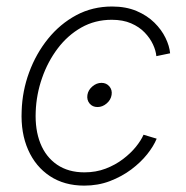

<svg xmlns="http://www.w3.org/2000/svg" viewBox="-20 -564 576 593"><path d="M281.2 -233.4Q265.6 -233.4 256.6 -244.4Q247.6 -255.4 250 -271Q252.4 -286.1 265.4 -297.1Q278.3 -308.1 293.5 -308.1Q308.6 -308.1 317.9 -297.1Q327.1 -286.1 324.7 -271Q322.3 -255.4 309.3 -244.4Q296.4 -233.4 281.2 -233.4ZM240.2 9.3Q178.7 9.3 134.3 -20Q89.8 -49.3 66.9 -101.3Q43.9 -153.3 46.9 -221.2Q48.8 -283.2 70.1 -340.8Q91.3 -398.4 128.4 -444.3Q165.5 -490.2 215.6 -517.1Q265.6 -543.9 326.2 -543.9Q369.1 -543.9 401.9 -530Q434.6 -516.1 456.8 -494.1Q479 -472.2 491.2 -447Q503.4 -421.9 505.4 -399.4L462.9 -390.6Q461.4 -407.7 452.4 -427Q443.4 -446.3 426.8 -463.6Q410.2 -481 385 -491.9Q359.9 -502.9 325.2 -502.9Q273.4 -502.9 231.2 -479Q189 -455.1 158.2 -414.3Q127.4 -373.5 109.9 -323Q92.3 -272.5 90.3 -219.2Q87.9 -163.6 104.7 -121.3Q121.6 -79.1 156.2 -55.4Q190.9 -31.7 240.7 -31.7Q276.4 -31.7 306.4 -43.2Q336.4 -54.7 360.1 -72.8Q383.8 -90.8 399.9 -110.8Q416 -130.9 423.3 -147.9L463.9 -135.7Q454.6 -112.8 434.6 -87.6Q414.6 -62.5 385.3 -40.5Q356 -18.6 319.3 -4.6Q282.7 9.3 240.2 9.3Z"/></svg>

Font: Inter 20pt ExtraLight
Style: Italic
Weight: 250
Italic angle: -9.3988°
Version: Version 4.001;git-66647c0bb